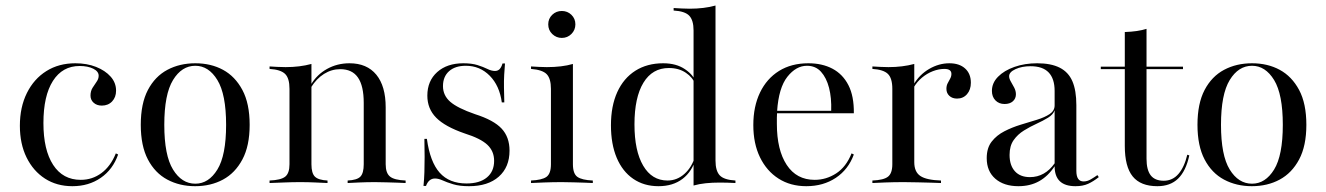

<svg xmlns="http://www.w3.org/2000/svg" viewBox="-20 -652 4725 684"><path d="M237.9 11.3Q182.3 11.3 140.3 -15.7Q98.4 -42.7 74.6 -91.1Q50.8 -139.5 50.8 -204Q50.8 -270.2 75.8 -320.6Q100.8 -371 145.2 -398.8Q189.5 -426.6 248.4 -426.6Q289.5 -426.6 322.2 -413.7Q354.8 -400.8 374.2 -379Q393.5 -357.3 393.5 -329Q393.5 -305.6 379.4 -290.7Q365.3 -275.8 342.7 -275.8Q325 -275.8 313.7 -285.9Q302.4 -296 302.4 -311.3Q302.4 -327.4 309.7 -339.1Q316.9 -350.8 324.2 -360.9Q331.5 -371 331.5 -382.3Q331.5 -397.6 312.1 -407.3Q292.7 -416.9 263.7 -416.9Q202.4 -416.9 168.5 -363.7Q134.7 -310.5 134.7 -213.7Q134.7 -117.7 169.4 -64.5Q204 -11.3 267.7 -11.3Q308.9 -11.3 341.5 -35.5Q374.2 -59.7 392.7 -105.6L400.8 -101.6Q382.3 -48.4 339.1 -18.5Q296 11.3 237.9 11.3Z M675 11.3Q620.2 11.3 576.2 -12.1Q532.3 -35.5 506.9 -83.9Q481.5 -132.3 481.5 -207.3Q481.5 -283.1 506.9 -331.5Q532.3 -379.8 576.2 -403.2Q620.2 -426.6 675.8 -426.6Q731.5 -426.6 774.6 -403.2Q817.7 -379.8 843.5 -331.5Q869.4 -283.1 869.4 -207.3Q869.4 -132.3 843.5 -83.9Q817.7 -35.5 774.2 -12.1Q730.6 11.3 675 11.3ZM675.8 2.4Q723.4 2.4 754.4 -48Q785.5 -98.4 785.5 -207.3Q785.5 -316.1 754.4 -366.9Q723.4 -417.7 675.8 -417.7Q627.4 -417.7 596.4 -366.9Q565.3 -316.1 565.3 -207.3Q565.3 -98.4 596.4 -48Q627.4 2.4 675.8 2.4Z M1218.5 0V-8.9Q1252.4 -10.5 1264.1 -23Q1275.8 -35.5 1275.8 -66.9V-285.5Q1275.8 -346 1255.2 -375.8Q1234.7 -405.6 1191.9 -405.6Q1161.3 -405.6 1134.3 -388.7Q1107.3 -371.8 1087.9 -340.3V-350.8Q1108.9 -386.3 1145.2 -406.5Q1181.5 -426.6 1225 -426.6Q1287.1 -426.6 1320.6 -385.9Q1354 -345.2 1354 -269.4V-66.9Q1354 -35.5 1369.4 -23Q1384.7 -10.5 1425 -8.9V0Q1415.3 -0.8 1397.2 -1.2Q1379 -1.6 1357.7 -2.4Q1336.3 -3.2 1316.1 -3.2Q1287.9 -3.2 1260.5 -2Q1233.1 -0.8 1218.5 0ZM940.3 0V-8.9Q980.6 -10.5 996 -22.6Q1011.3 -34.7 1011.3 -66.9V-335.5Q1011.3 -373.4 995.6 -388.7Q979.8 -404 940.3 -406.5V-415.3Q954.8 -414.5 968.5 -413.7Q982.3 -412.9 997.6 -412.9Q1022.6 -412.9 1045.6 -415.7Q1068.5 -418.5 1089.5 -424.2V-66.9Q1089.5 -34.7 1102 -22.6Q1114.5 -10.5 1146.8 -8.9V0Q1126.6 -0.8 1102 -2Q1077.4 -3.2 1049.2 -3.2Q1021.8 -3.2 993.5 -2Q965.3 -0.8 940.3 0Z M1650.8 11.3Q1616.9 11.3 1594.4 4.4Q1571.8 -2.4 1556.9 -9.3Q1541.9 -16.1 1529.8 -16.1Q1507.3 -16.1 1497.6 10.5H1488.7Q1491.1 -13.7 1491.9 -38.7Q1492.7 -63.7 1492.7 -93.1Q1492.7 -122.6 1491.9 -157.3H1500.8Q1512.1 -75 1546.4 -36.7Q1580.6 1.6 1641.9 1.6Q1688.7 1.6 1714.5 -19.8Q1740.3 -41.1 1740.3 -79Q1740.3 -113.7 1716.1 -136.3Q1691.9 -158.9 1635.5 -176.6Q1565.3 -200.8 1533.9 -232.7Q1502.4 -264.5 1502.4 -311.3Q1502.4 -363.7 1537.5 -395.2Q1572.6 -426.6 1630.6 -426.6Q1660.5 -426.6 1681 -420.2Q1701.6 -413.7 1716.1 -406.5Q1730.6 -399.2 1743.5 -399.2Q1753.2 -399.2 1759.7 -405.6Q1766.1 -412.1 1770.2 -425.8H1779Q1777.4 -406.5 1776.2 -385.5Q1775 -364.5 1775.4 -340.7Q1775.8 -316.9 1776.6 -287.1H1767.7Q1759.7 -346.8 1724.6 -382.3Q1689.5 -417.7 1639.5 -417.7Q1601.6 -417.7 1579.8 -398.4Q1558.1 -379 1558.1 -345.2Q1558.1 -312.1 1583.9 -289.5Q1609.7 -266.9 1672.6 -245.2Q1738.7 -224.2 1766.9 -194Q1795.2 -163.7 1795.2 -115.3Q1795.2 -56.5 1756.9 -22.6Q1718.5 11.3 1650.8 11.3Z M1871.8 0V-8.9Q1910.5 -10.5 1926.6 -21.8Q1942.7 -33.1 1942.7 -66.9V-335.5Q1942.7 -371.8 1927.8 -387.5Q1912.9 -403.2 1871.8 -406.5V-415.3Q1885.5 -414.5 1900 -413.7Q1914.5 -412.9 1928.2 -412.9Q1954.8 -412.9 1978.2 -415.7Q2001.6 -418.5 2021 -424.2V-66.9Q2021 -33.1 2037.1 -21.8Q2053.2 -10.5 2091.9 -8.9V0Q2081.5 -0.8 2063.7 -1.2Q2046 -1.6 2024.2 -2.4Q2002.4 -3.2 1981.5 -3.2Q1950.8 -3.2 1919 -2Q1887.1 -0.8 1871.8 0ZM1981.5 -516.9Q1962.1 -516.9 1947.6 -530.6Q1933.1 -544.4 1933.1 -565.3Q1933.1 -585.5 1947.2 -599.2Q1961.3 -612.9 1981.5 -612.9Q2001.6 -612.9 2015.7 -599.2Q2029.8 -585.5 2029.8 -565.3Q2029.8 -545.2 2015.7 -531Q2001.6 -516.9 1981.5 -516.9Z M2450.8 8.9V-543.5Q2450.8 -579.8 2435.5 -596Q2420.2 -612.1 2379.8 -614.5V-623.4Q2394.4 -622.6 2408.5 -621.8Q2422.6 -621 2437.1 -621Q2462.1 -621 2485.5 -623.8Q2508.9 -626.6 2529 -632.3V-79.8Q2529 -43.5 2544 -27.4Q2558.9 -11.3 2600 -8.9V0Q2585.5 -0.8 2571.4 -1.2Q2557.3 -1.6 2543.5 -1.6Q2517.7 -1.6 2494.4 0.8Q2471 3.2 2450.8 8.9ZM2325.8 11.3Q2274.2 11.3 2235.9 -14.9Q2197.6 -41.1 2177 -89.9Q2156.5 -138.7 2156.5 -205.6Q2156.5 -274.2 2179 -323.8Q2201.6 -373.4 2243.5 -400Q2285.5 -426.6 2342.7 -426.6Q2389.5 -426.6 2420.6 -405.2Q2451.6 -383.9 2458.1 -359.7L2455.6 -353.2Q2448.4 -375.8 2423.4 -392.7Q2398.4 -409.7 2362.9 -409.7Q2304 -409.7 2272.2 -357.3Q2240.3 -304.8 2240.3 -208.9Q2240.3 -114.5 2271.4 -61.7Q2302.4 -8.9 2358.1 -8.9Q2391.9 -8.9 2418.5 -32.7Q2445.2 -56.5 2457.3 -97.6L2459.7 -89.5Q2446 -41.1 2411.7 -14.9Q2377.4 11.3 2325.8 11.3Z M2852.4 11.3Q2796 11.3 2753.6 -15.7Q2711.3 -42.7 2687.5 -91.5Q2663.7 -140.3 2663.7 -206.5Q2663.7 -272.6 2687.5 -322.2Q2711.3 -371.8 2755.2 -399.2Q2799.2 -426.6 2859.7 -426.6Q2908.9 -426.6 2945.6 -407.3Q2982.3 -387.9 3002.4 -348.8Q3022.6 -309.7 3021.8 -248.4H2716.1L2715.3 -257.3H2941.1Q2942.7 -303.2 2933.5 -339.1Q2924.2 -375 2904.8 -396.4Q2885.5 -417.7 2854.8 -417.7Q2816.1 -417.7 2785.1 -378.6Q2754 -339.5 2748.4 -255.6V-254Q2747.6 -243.5 2747.6 -232.7Q2747.6 -221.8 2747.6 -210.5Q2747.6 -117.7 2782.7 -64.5Q2817.7 -11.3 2882.3 -11.3Q2923.4 -11.3 2958.9 -34.3Q2994.4 -57.3 3013.7 -105.6L3021.8 -101.6Q3002.4 -48.4 2957.7 -18.5Q2912.9 11.3 2852.4 11.3Z M3087.9 0V-8.9Q3128.2 -10.5 3143.5 -22.6Q3158.9 -34.7 3158.9 -66.9V-335.5Q3158.9 -373.4 3143.1 -388.7Q3127.4 -404 3087.9 -406.5V-415.3Q3102.4 -414.5 3116.5 -413.7Q3130.6 -412.9 3145.2 -412.9Q3195.2 -412.9 3237.1 -424.2V-74.2Q3237.1 -39.5 3258.9 -25Q3280.6 -10.5 3332.3 -8.9V0Q3319.4 -0.8 3297.6 -1.2Q3275.8 -1.6 3250.4 -2.4Q3225 -3.2 3200 -3.2Q3164.5 -3.2 3133.9 -2Q3103.2 -0.8 3087.9 0ZM3389.5 -300.8Q3372.6 -300.8 3362.1 -310.5Q3351.6 -320.2 3351.6 -335.5Q3351.6 -346.8 3356 -355.2Q3360.5 -363.7 3364.9 -371.8Q3369.4 -379.8 3369.4 -388.7Q3369.4 -406.5 3344.4 -406.5Q3324.2 -406.5 3303.2 -398.4Q3282.3 -390.3 3264.5 -375.4Q3246.8 -360.5 3235.5 -341.1L3234.7 -350.8Q3255.6 -386.3 3290.3 -406.5Q3325 -426.6 3362.1 -426.6Q3397.6 -426.6 3418.1 -408.1Q3438.7 -389.5 3438.7 -357.3Q3438.7 -332.3 3425 -316.5Q3411.3 -300.8 3389.5 -300.8Z M3608.1 11.3Q3556.5 11.3 3525.8 -15.3Q3495.2 -41.9 3495.2 -88.7Q3495.2 -125 3512.9 -147.6Q3530.6 -170.2 3558.1 -184.3Q3585.5 -198.4 3616.1 -207.7Q3646.8 -216.9 3674.2 -225.4Q3701.6 -233.9 3719.4 -245.6Q3737.1 -257.3 3737.1 -276.6V-328.2Q3737.1 -371.8 3715.7 -394Q3694.4 -416.1 3651.6 -416.1Q3620.2 -416.1 3597.6 -405.6Q3575 -395.2 3575 -380.6Q3575 -371.8 3581 -361.7Q3587.1 -351.6 3593.1 -339.9Q3599.2 -328.2 3599.2 -316.1Q3599.2 -300.8 3588.3 -291.1Q3577.4 -281.5 3558.9 -281.5Q3538.7 -281.5 3526.2 -294.4Q3513.7 -307.3 3513.7 -328.2Q3513.7 -356.5 3535.5 -378.6Q3557.3 -400.8 3594 -413.7Q3630.6 -426.6 3675 -426.6Q3724.2 -426.6 3755.2 -410.9Q3786.3 -395.2 3800.4 -362.5Q3814.5 -329.8 3814.5 -277.4V-43.5Q3814.5 -24.2 3821 -14.9Q3827.4 -5.6 3840.3 -5.6Q3853.2 -5.6 3865.7 -12.9Q3878.2 -20.2 3889.5 -28.2L3894.4 -21Q3875 -5.6 3856.5 2.8Q3837.9 11.3 3811.3 11.3Q3737.1 11.3 3737.1 -59.7Q3713.7 -24.2 3681.9 -6.5Q3650 11.3 3608.1 11.3ZM3649.2 -21Q3675.8 -21 3698 -33.5Q3720.2 -46 3737.1 -70.2V-258.9Q3731.5 -243.5 3713.7 -232.7Q3696 -221.8 3673 -211.3Q3650 -200.8 3627.8 -187.1Q3605.6 -173.4 3591.1 -152.8Q3576.6 -132.3 3576.6 -100Q3576.6 -62.9 3595.6 -41.9Q3614.5 -21 3649.2 -21Z M4103.2 11.3Q4043.5 11.3 4015.3 -23.4Q3987.1 -58.1 3987.1 -132.3V-405.6H3901.6V-414.5H3987.1V-537.9Q4010.5 -538.7 4029.8 -541.5Q4049.2 -544.4 4064.5 -549.2V-414.5H4194.4V-405.6H4064.5V-86.3Q4064.5 -46.8 4079.4 -27.4Q4094.4 -8.1 4125.8 -8.1Q4157.3 -8.1 4178.2 -32.3Q4199.2 -56.5 4209.7 -100.8L4216.9 -98.4Q4204.8 -42.7 4177 -15.7Q4149.2 11.3 4103.2 11.3Z M4439.5 11.3Q4384.7 11.3 4340.7 -12.1Q4296.8 -35.5 4271.4 -83.9Q4246 -132.3 4246 -207.3Q4246 -283.1 4271.4 -331.5Q4296.8 -379.8 4340.7 -403.2Q4384.7 -426.6 4440.3 -426.6Q4496 -426.6 4539.1 -403.2Q4582.3 -379.8 4608.1 -331.5Q4633.9 -283.1 4633.9 -207.3Q4633.9 -132.3 4608.1 -83.9Q4582.3 -35.5 4538.7 -12.1Q4495.2 11.3 4439.5 11.3ZM4440.3 2.4Q4487.9 2.4 4519 -48Q4550 -98.4 4550 -207.3Q4550 -316.1 4519 -366.9Q4487.9 -417.7 4440.3 -417.7Q4391.9 -417.7 4360.9 -366.9Q4329.8 -316.1 4329.8 -207.3Q4329.8 -98.4 4360.9 -48Q4391.9 2.4 4440.3 2.4Z"/></svg>

Font: Playfair 144pt
Style: Regular
Weight: 400
Designer: Claus Eggers Sørensen
Foundry: Claus Eggers Sørensen
Version: Version 2.001;gftools[0.9.30]